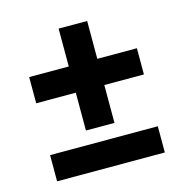

<svg xmlns="http://www.w3.org/2000/svg" viewBox="-80 -609 610 637"><g transform="rotate(-15 225.0 -291.0)"><path d="M176 -185V-315H40V-405H176V-535H274V-405H410V-315H274V-185ZM40 -47V-137H410V-47Z"/></g></svg>

Font: Cabin VF Beta
Style: Regular
Weight: 400
Designer: Pablo Impallari
Foundry: Pablo Impallari. http://www.impallari.com Igino Marini. http://www.ikern.com
Version: Version 2.200